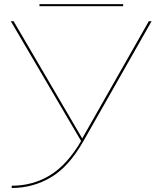

<svg xmlns="http://www.w3.org/2000/svg" viewBox="-20 -687 816 934"><path d="M37 227.5V216.5Q139 216.5 222.5 166Q306 116 374.5 -1L32.5 -584H46L380 -13.5L704 -584H717.5L385.5 0Q315 124 227.5 175.8Q140 227.5 37 227.5ZM172 -657V-667H579V-657Z"/></svg>

Font: Anybody UltraExpanded Thin
Style: Regular
Weight: 100
Width: 9
Designer: Tyler Finck
Foundry: Etcetera Type Company
Version: Version 1.010; ttfautohint (v1.8.3) -l 8 -r 50 -G 200 -x 14 